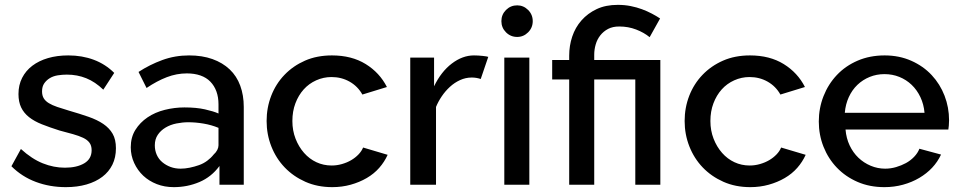

<svg xmlns="http://www.w3.org/2000/svg" viewBox="-20 -760 3950 790"><path d="M251 10Q185 10 127.5 -11.5Q70 -33 27 -76L66 -147Q111 -106 156 -88Q201 -70 247 -70Q296 -70 326.5 -88Q357 -106 357 -142Q357 -161 348 -173Q339 -185 322 -193Q305 -201 280.5 -208Q256 -215 225 -223Q184 -236 152.5 -248.5Q121 -261 99.5 -278Q78 -295 67 -318Q56 -341 56 -373Q56 -410 71 -439.5Q86 -469 113 -489.5Q140 -510 177.5 -521Q215 -532 261 -532Q318 -532 366 -514Q414 -496 450 -460L405 -391Q372 -423 335 -438Q298 -453 255 -453Q236 -453 217.5 -450Q199 -447 185 -438.5Q171 -430 162 -417Q153 -404 153 -384Q153 -367 160 -355.5Q167 -344 181 -335.5Q195 -327 215.5 -320Q236 -313 263 -305Q308 -292 344 -279.5Q380 -267 405 -250Q430 -233 443.5 -209.5Q457 -186 457 -150Q457 -112 442.5 -82.5Q428 -53 401 -32.5Q374 -12 336 -1Q298 10 251 10Z M883 0V-77Q850 -32 800.5 -11Q751 10 695 10Q657 10 625 -2.5Q593 -15 569.5 -37Q546 -59 532 -89.5Q518 -120 518 -154Q518 -195 537 -225.5Q556 -256 587 -277Q618 -298 658 -308Q698 -318 739 -318Q788 -318 823.5 -310Q859 -302 879 -293V-331Q879 -360 870.5 -383.5Q862 -407 845.5 -424Q829 -441 804.5 -449.5Q780 -458 749 -458Q707 -458 666.5 -442.5Q626 -427 583 -398L550 -464Q596 -494 648 -513Q700 -532 758 -532Q812 -532 854 -517Q896 -502 925 -474.5Q954 -447 968.5 -407.5Q983 -368 983 -320V0ZM859 -124Q869 -133 874 -143Q879 -153 879 -162V-234Q850 -246 817.5 -251.5Q785 -257 755 -257Q731 -257 706 -252Q681 -247 661 -235Q641 -223 629 -205Q617 -187 617 -162Q617 -141 625 -123Q633 -105 648 -92.5Q663 -80 682 -73Q701 -66 723 -66Q741 -66 760.5 -70Q780 -74 798.5 -80.5Q817 -87 832.5 -98.5Q848 -110 859 -124Z M1347 10Q1286 10 1236.5 -12Q1187 -34 1151.5 -71Q1116 -108 1096.5 -157.5Q1077 -207 1077 -262Q1077 -317 1096 -366Q1115 -415 1150.5 -452Q1186 -489 1235 -510.5Q1284 -532 1346 -532Q1427 -532 1484.5 -496.5Q1542 -461 1572 -402L1471 -371Q1452 -405 1418.5 -424Q1385 -443 1344 -443Q1311 -443 1281 -429.5Q1251 -416 1229.5 -392Q1208 -368 1195.5 -335Q1183 -302 1183 -262Q1183 -223 1196 -189.5Q1209 -156 1231 -131Q1253 -106 1282 -92.5Q1311 -79 1345 -79Q1366 -79 1387 -85Q1408 -91 1425 -101Q1442 -111 1455 -124.5Q1468 -138 1474 -153L1575 -123Q1562 -94 1540.5 -69.5Q1519 -45 1489 -27.5Q1459 -10 1423 0Q1387 10 1347 10Z M1958 -435Q1940 -441 1921 -441Q1896 -441 1873 -430.5Q1850 -420 1831 -402.5Q1812 -385 1797.5 -363.5Q1783 -342 1774 -320V0H1668V-523H1766V-405Q1795 -465 1839 -498.5Q1883 -532 1930 -532Q1947 -532 1965.5 -530Q1984 -528 1989 -526Z M2055 0V-523H2158V0ZM2043 -673Q2043 -700 2062 -719Q2081 -738 2108 -738Q2134 -738 2153 -719Q2172 -700 2172 -673Q2172 -646 2153 -627Q2134 -608 2108 -608Q2081 -608 2062 -627Q2043 -646 2043 -673Z M2322 -433H2252V-513H2322V-531Q2322 -572 2334.5 -609.5Q2347 -647 2372.5 -676Q2398 -705 2435 -722.5Q2472 -740 2522 -740Q2550 -740 2575 -735Q2600 -730 2621.5 -722Q2643 -714 2662 -704Q2681 -694 2696 -684L2653 -607Q2630 -626 2597.5 -638.5Q2565 -651 2528 -651Q2501 -651 2482 -641Q2463 -631 2450 -614.5Q2437 -598 2431 -577Q2425 -556 2425 -535V-513H2697V0H2594V-433H2425V0H2322Z M3067 10Q3006 10 2956.5 -12Q2907 -34 2871.5 -71Q2836 -108 2816.5 -157.5Q2797 -207 2797 -262Q2797 -317 2816 -366Q2835 -415 2870.5 -452Q2906 -489 2955 -510.5Q3004 -532 3066 -532Q3147 -532 3204.5 -496.5Q3262 -461 3292 -402L3191 -371Q3172 -405 3138.5 -424Q3105 -443 3064 -443Q3031 -443 3001 -429.5Q2971 -416 2949.5 -392Q2928 -368 2915.5 -335Q2903 -302 2903 -262Q2903 -223 2916 -189.5Q2929 -156 2951 -131Q2973 -106 3002 -92.5Q3031 -79 3065 -79Q3086 -79 3107 -85Q3128 -91 3145 -101Q3162 -111 3175 -124.5Q3188 -138 3194 -153L3295 -123Q3282 -94 3260.5 -69.5Q3239 -45 3209 -27.5Q3179 -10 3143 0Q3107 10 3067 10Z M3619 10Q3558 10 3508.5 -11.5Q3459 -33 3423.5 -70Q3388 -107 3368.5 -156Q3349 -205 3349 -260Q3349 -315 3368.5 -364.5Q3388 -414 3423.5 -451.5Q3459 -489 3509 -510.5Q3559 -532 3620 -532Q3680 -532 3729.5 -510Q3779 -488 3813.5 -451Q3848 -414 3866.5 -366Q3885 -318 3885 -265Q3885 -253 3884 -243Q3883 -233 3882 -227H3459Q3462 -191 3476 -161.5Q3490 -132 3512 -111Q3534 -90 3562.5 -78Q3591 -66 3622 -66Q3645 -66 3667 -72.5Q3689 -79 3707.5 -89Q3726 -99 3741 -114.5Q3756 -130 3763 -148L3852 -124Q3838 -94 3815.5 -70Q3793 -46 3762.5 -28Q3732 -10 3695.5 0Q3659 10 3619 10ZM3784 -296Q3781 -331 3767 -360.5Q3753 -390 3731 -411Q3709 -432 3680.5 -443.5Q3652 -455 3619 -455Q3587 -455 3558.5 -443.5Q3530 -432 3508 -411Q3486 -390 3472.5 -360.5Q3459 -331 3456 -296Z"/></svg>

Font: Rising Sun Medium
Style: Regular
Weight: 500
Designer: Matt McInerney, Pablo Impallari, Rodrigo Fuenzalida (Raleway font), Stephen Hutchings (Greek), Cristiano Sobral (main ch
Foundry: The Rising Sun Project Authors
Version: Version 4.327; ttfautohint (v1.8.4.7-5d5b-dirty)